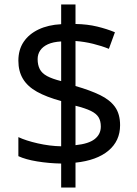

<svg xmlns="http://www.w3.org/2000/svg" viewBox="-20 -779 612 857"><path d="M253 -49Q198 -50 146 -58.5Q94 -67 62 -82V-167Q96 -151 149 -139Q202 -127 253 -126V-328Q187 -346 145 -369.5Q103 -393 82.5 -427Q62 -461 62 -508Q62 -557 85.5 -592Q109 -627 152 -647.5Q195 -668 253 -671V-759H317V-672Q370 -671 413.5 -660.5Q457 -650 493 -635L466 -561Q434 -574 395.5 -583.5Q357 -593 317 -596V-395Q383 -376 427 -354.5Q471 -333 493.5 -301.5Q516 -270 516 -220Q516 -150 464 -106.5Q412 -63 317 -53V58H253ZM317 -131Q376 -137 403 -158.5Q430 -180 430 -214Q430 -239 420 -255.5Q410 -272 385.5 -284Q361 -296 317 -307ZM253 -594Q217 -592 194 -581.5Q171 -571 159.5 -554Q148 -537 148 -515Q148 -489 157.5 -470.5Q167 -452 190 -439.5Q213 -427 253 -417Z"/></svg>

Font: uoriya15
Style: Book
Weight: 400
Designer: Jelle Bosma - Monotype Design Team
Foundry: Monotype Imaging Inc.
Version: Version 2.003